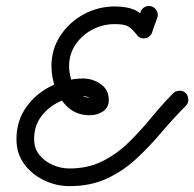

<svg xmlns="http://www.w3.org/2000/svg" viewBox="-20 -603 661 653"><path d="M496 -581Q508 -577 513.5 -565.5Q519 -554 515 -543Q506 -518 497 -493Q493 -481 482 -475.5Q471 -470 459 -474Q448 -478 442.5 -489.5Q437 -501 441 -513Q445 -525 449.5 -537.5Q454 -550 458 -562Q462 -574 473 -579.5Q484 -585 496 -581ZM493 -521Q501 -511 499 -498.5Q497 -486 487 -479Q477 -471 465 -473Q453 -475 445 -485Q428 -507 414.5 -514Q401 -521 370 -521Q330 -521 294.5 -502.5Q259 -484 237 -451.5Q215 -419 215 -378Q215 -357 222 -332Q229 -307 244.5 -289Q260 -271 286 -271Q291 -271 293 -272.5Q295 -274 292 -270Q291 -268 291 -266Q290 -264 290 -263Q290 -262 290 -263Q290 -270 279.5 -273Q269 -276 264 -276Q223 -276 184 -258Q145 -240 120.5 -207.5Q96 -175 96 -130Q96 -98 114 -76Q132 -54 159.5 -42Q187 -30 216 -30Q279 -30 328 -54.5Q377 -79 417 -118Q457 -157 493.5 -201.5Q530 -246 569 -286Q569 -286 569 -286Q569 -286 569 -286Q578 -294 590.5 -294.5Q603 -295 612 -286Q620 -277 620.5 -264.5Q621 -252 612 -243Q568 -199 527.5 -151Q487 -103 442.5 -62Q398 -21 343 4.5Q288 30 216 30Q171 30 129.5 10Q88 -10 62 -45.5Q36 -81 36 -130Q36 -191 68.5 -237.5Q101 -284 153.5 -310Q206 -336 264 -336Q295 -336 322.5 -317Q350 -298 350 -263Q350 -237 330 -224Q310 -211 286 -211Q242 -211 213 -236.5Q184 -262 169.5 -300.5Q155 -339 155 -378Q155 -436 185.5 -482Q216 -528 265 -554.5Q314 -581 370 -581Q414 -581 440.5 -568Q467 -555 493 -521Q493 -521 493 -521Q493 -521 493 -521Z"/></svg>

Font: FRB American Cursive Guidelines
Style: Bold Italic
Weight: 700
Italic angle: -25°
Version: Version 2.0;Modular Font Editor K font №1